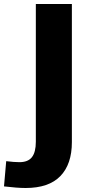

<svg xmlns="http://www.w3.org/2000/svg" viewBox="-89 -700 469 959"><path d="M-69 231 -58 105Q-18 110 8 110Q51 110 70.5 85Q90 60 90 8V-680H270V10Q270 120 212.5 179.5Q155 239 39 239Q-3 239 -69 231Z"/></svg>

Font: Martel Sans Black
Style: Regular
Weight: 900
Designer: Dan Reynolds and Mathieu Réguer
Foundry: Dan Reynolds and Mathieu Réguer
Version: Version 1.002; ttfautohint (v1.1) -l 5 -r 5 -G 72 -x 0 -D la